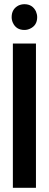

<svg xmlns="http://www.w3.org/2000/svg" viewBox="-20 -890 231 910"><path d="M35.2 -808.6Q35.2 -847.7 68.4 -864.3Q82 -870.1 95.7 -870.1Q133.8 -870.1 150.4 -835.9Q156.2 -822.3 156.2 -808.6Q156.2 -769.5 122.1 -753.9Q109.4 -748 95.7 -748Q56.6 -748 41 -782.2Q35.2 -794.9 35.2 -808.6ZM41 0V-683.6H150.4V0Z"/></svg>

Font: Post No Bills Colombo
Style: Bold
Weight: 700
Designer: Kosala Senevirathne, Siva Puranthara, Lasantha Premarathna, Tharique Azeez
Foundry: Mooniak
Version: Version 1.220 ; ttfautohint (v1.6)